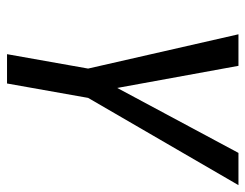

<svg xmlns="http://www.w3.org/2000/svg" viewBox="-98 -618 715 560"><g transform="rotate(90 260.0 -337.5)"><path d="M137.5 0 179.5 -236.5 79.5 -675H171.5L236 -321.5L425.5 -675H519.5L265 -236.5L223 0Z"/></g></svg>

Font: Anybody
Style: Italic
Weight: 400
Italic angle: -10°
Designer: Tyler Finck
Foundry: Etcetera Type Company
Version: Version 1.010; ttfautohint (v1.8.3) -l 8 -r 50 -G 200 -x 14 